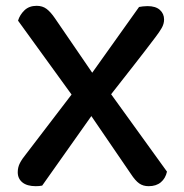

<svg xmlns="http://www.w3.org/2000/svg" viewBox="-20 -633 634 660"><path d="M294 -234 125 5Q120 6 114.5 6.5Q109 7 103 7Q73 7 57 -6Q41 -19 41 -41Q41 -58 48.5 -72.5Q56 -87 70 -104L226 -308L42 -562Q48 -582 64 -597.5Q80 -613 106 -613Q126 -613 140 -602.5Q154 -592 169 -570L297 -383L458 -609Q463 -610 471 -611Q479 -612 487 -612Q515 -612 529.5 -599Q544 -586 544 -566Q544 -551 536 -537Q528 -523 515 -506Q478 -457 440 -408.5Q402 -360 362 -309L554 -43Q549 -20 533 -6.5Q517 7 491 7Q472 7 458.5 -2.5Q445 -12 430 -35Z"/></svg>

Font: Baloo Paaji 2 Medium
Style: Regular
Weight: 500
Designer: Shuchita Grover, Noopur Datye and Ek Type
Foundry: Ek Type
Version: Version 1.640;hotconv 1.0.111;makeotfexe 2.5.65597; ttfautoh